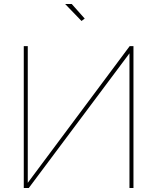

<svg xmlns="http://www.w3.org/2000/svg" viewBox="-20 -941 787 961"><path d="M99 0V-710H119V-26L629 -710H648V0H628V-674L124 0ZM306 -921H339L404 -848L388 -836Z"/></svg>

Font: Raleway Thin
Style: Regular
Weight: 100
Designer: Matt McInerney, Pablo Impallari, Rodrigo Fuenzalida
Foundry: Matt McInerney, Pablo Impallari, Rodrigo Fuenzalida
Version: Version 4.026